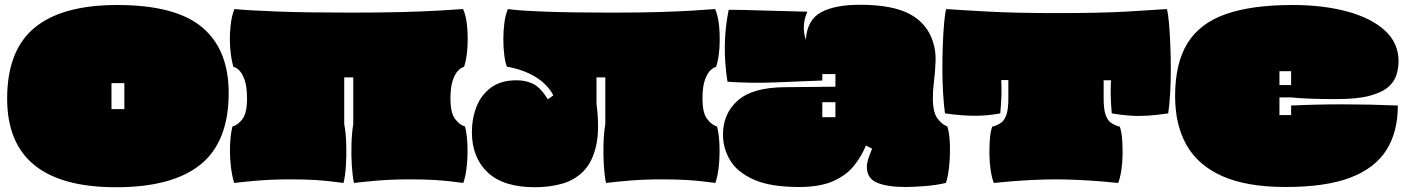

<svg xmlns="http://www.w3.org/2000/svg" viewBox="-20 -751 5902 806"><path d="M467 35Q10 35 10 -337Q10 -540 125.5 -635Q241 -730 472 -730Q717 -730 828.5 -636.5Q940 -543 940 -361Q940 -156 822 -60.5Q704 35 467 35ZM448 -293H502V-402H448Z M963 17Q953 -15 948.5 -59Q944 -103 946 -147Q948 -191 956 -220Q979 -226 998 -251.5Q1017 -277 1017 -337Q1017 -388 1006.5 -416.5Q996 -445 983 -457Q970 -469 960 -470Q950 -503 946.5 -548.5Q943 -594 947.5 -639Q952 -684 964 -713Q1026 -707 1148.5 -702.5Q1271 -698 1452 -698Q1580 -698 1670 -700.5Q1760 -703 1821.5 -706.5Q1883 -710 1924 -713Q1937 -684 1941 -639Q1945 -594 1942 -548.5Q1939 -503 1928 -470Q1919 -469 1905.5 -457Q1892 -445 1881.5 -416.5Q1871 -388 1871 -337Q1871 -277 1890.5 -251.5Q1910 -226 1932 -220Q1940 -191 1942 -147Q1944 -103 1940 -59Q1936 -15 1925 17Q1901 14 1872.5 10.5Q1844 7 1803 4.5Q1762 2 1701 2Q1626 2 1566 7Q1506 12 1466 17Q1460 -10 1457 -54.5Q1454 -99 1455.5 -147Q1457 -195 1463 -230V-426H1425V-230Q1432 -195 1433.5 -147Q1435 -99 1432 -54.5Q1429 -10 1422 17Q1398 14 1369.5 10.5Q1341 7 1300 4.5Q1259 2 1198 2Q1123 2 1063.5 7Q1004 12 963 17Z M2226 35Q2093 35 2027 -27.5Q1961 -90 1961 -196Q1961 -254 1980.5 -303.5Q2000 -353 2041.5 -383.5Q2083 -414 2149 -414Q2187 -414 2218 -399Q2249 -384 2280 -334L2303 -351Q2275 -401 2224 -430.5Q2173 -460 2108 -471Q2101 -488 2097 -519Q2093 -550 2093 -586.5Q2093 -623 2097.5 -656.5Q2102 -690 2112 -713Q2161 -706 2272 -702Q2383 -698 2549 -698Q2666 -698 2748.5 -700.5Q2831 -703 2887.5 -706.5Q2944 -710 2982 -713Q2995 -684 2999 -639Q3003 -594 3000 -548.5Q2997 -503 2986 -470Q2977 -469 2963.5 -457Q2950 -445 2939.5 -416.5Q2929 -388 2929 -337Q2929 -277 2948.5 -251.5Q2968 -226 2990 -220Q2998 -191 3000 -147Q3002 -103 2998 -59Q2994 -15 2983 17Q2959 14 2930.5 10.5Q2902 7 2861 4.5Q2820 2 2759 2Q2684 2 2624 7Q2564 12 2524 17Q2518 -10 2515 -54.5Q2512 -99 2513.5 -147Q2515 -195 2521 -230V-426H2484V-316Q2498 -208 2482.5 -139.5Q2467 -71 2430 -33Q2393 5 2340 20Q2287 35 2226 35Z M3334 34Q3214 34 3144.5 3Q3075 -28 3045 -78Q3015 -128 3015 -186Q3015 -274 3077 -329Q3139 -384 3275 -385L3487 -387V-440H3432V-413Q3330 -409 3231 -405Q3132 -401 3034 -408Q3009 -564 3039 -710Q3068 -710 3109.5 -709Q3151 -708 3197.5 -706.5Q3244 -705 3289 -704Q3334 -703 3369 -702Q3356 -672 3354.5 -642Q3353 -612 3363 -584Q3368 -667 3426 -699Q3484 -731 3590 -731Q3727 -731 3800 -691.5Q3873 -652 3897 -574Q3909 -537 3907.5 -494.5Q3906 -452 3901 -412Q3896 -372 3896 -340Q3896 -279 3915.5 -253.5Q3935 -228 3957 -220Q3966 -191 3967.5 -147Q3969 -103 3965 -59Q3961 -15 3951 17Q3907 27 3859 30.5Q3811 34 3781 34Q3705 34 3662 16Q3619 -2 3619 -50Q3619 -67 3625.5 -86Q3632 -105 3641 -127L3615 -140Q3597 -96 3565.5 -56Q3534 -16 3478.5 9Q3423 34 3334 34ZM3432 -259H3487V-322H3432Z M4152 17Q4144 -3 4139 -34.5Q4134 -66 4133.5 -101Q4133 -136 4135.5 -167.5Q4138 -199 4145 -219Q4167 -225 4182 -235.5Q4197 -246 4205 -269.5Q4213 -293 4213 -338V-415H4183Q4185 -386 4184 -351.5Q4183 -317 4179 -275Q4126 -265 4072 -265Q4018 -265 3947 -275Q3942 -310 3939 -359.5Q3936 -409 3936 -462.5Q3936 -516 3938 -566.5Q3940 -617 3943.5 -656Q3947 -695 3952 -713Q4006 -709 4125.5 -702.5Q4245 -696 4417 -696Q4600 -696 4712 -702.5Q4824 -709 4879 -713Q4884 -692 4887.5 -651.5Q4891 -611 4893 -560Q4895 -509 4895 -456Q4895 -403 4892 -355.5Q4889 -308 4884 -275Q4837 -268 4798.5 -265.5Q4760 -263 4724 -265.5Q4688 -268 4647 -275Q4640 -357 4644 -414H4613V-338Q4613 -293 4621 -269.5Q4629 -246 4644 -235.5Q4659 -225 4681 -219Q4688 -199 4690.5 -167.5Q4693 -136 4692.5 -101Q4692 -66 4687 -34.5Q4682 -3 4674 17Q4646 14 4603 10.5Q4560 7 4510 4.5Q4460 2 4409 2Q4363 2 4314 4.5Q4265 7 4222.5 10.5Q4180 14 4152 17Z M5377 34Q5214 34 5111.5 -11.5Q5009 -57 4961 -142Q4913 -227 4913 -347Q4913 -485 4964.5 -569Q5016 -653 5125 -691.5Q5234 -730 5406 -730Q5534 -730 5634.5 -703Q5735 -676 5793 -623.5Q5851 -571 5851 -494Q5851 -466 5842.5 -437.5Q5834 -409 5808 -386Q5782 -363 5730 -349Q5678 -335 5591 -335Q5533 -335 5486.5 -336.5Q5440 -338 5401 -342H5351V-268H5400V-308Q5612 -318 5848 -308Q5848 -197 5800 -121Q5752 -45 5649 -5.5Q5546 34 5377 34ZM5351 -394H5400V-452H5351Z"/></svg>

Font: Oi
Style: Regular
Weight: 400
Designer: Kostas Bartsokas, Mohamad Dakak
Foundry: Foundry5
Version: Version 4.000